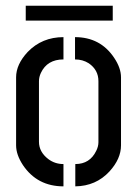

<svg xmlns="http://www.w3.org/2000/svg" viewBox="-20 -660 486 681"><path d="M71.3 -586.9V-639.6H379.9V-586.9ZM37.1 -144.5V-385.7Q37.1 -431.6 78.1 -475.6Q128.9 -528.3 205.1 -528.3V-449.2Q147.5 -449.2 125 -401.4Q118.2 -386.7 118.2 -372.1V-157.2Q118.2 -121.1 151.4 -95.7Q174.8 -78.1 205.1 -78.1V1Q112.3 1 61.5 -74.2Q37.1 -111.3 37.1 -144.5ZM247.1 1V-78.1Q298.8 -78.1 321.3 -125Q329.1 -140.6 329.1 -155.3V-372.1Q329.1 -412.1 294.9 -435.5Q273.4 -449.2 246.1 -449.2V-528.3Q335.9 -528.3 384.8 -455.1Q409.2 -418.9 409.2 -385.7V-144.5Q409.2 -96.7 368.2 -51.8Q320.3 0 247.1 1Z"/></svg>

Font: Post No Bills Jaffna SemiBold
Style: Regular
Weight: 600
Designer: Kosala Senevirathne, Siva Puranthara, Lasantha Premarathna, Tharique Azeez
Foundry: Mooniak
Version: Version 1.220 ; ttfautohint (v1.6)